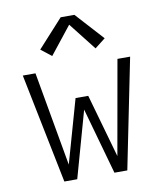

<svg xmlns="http://www.w3.org/2000/svg" viewBox="-84 -826 763 895"><g transform="rotate(-10 297.0 -378.5)"><path d="M148 0 43 -520H103L182 -74L267 -374H327L412 -74L491 -520H551L446 0H385L297 -314L209 0ZM194 -586 144 -625 264 -757H329L449 -625L399 -586L297 -716Z"/></g></svg>

Font: Iosevka QP Light
Style: Regular
Weight: 300
Designer: Belleve Invis
Foundry: Belleve Invis
Version: Version 20.0.0; ttfautohint (v1.8.4)